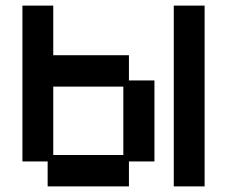

<svg xmlns="http://www.w3.org/2000/svg" viewBox="-20 -653 811 685"><path d="M150 12V-77H60V-633H170V-456H440V-366H531V-77H440V12ZM170 -100H420V-344H170ZM600 12V-633H710V12Z"/></svg>

Font: Pixelify Sans Medium
Style: Regular
Weight: 500
Designer: Stefie Justprince
Foundry: Typecalism Foundryline
Version: Version 1.000;February 13, 2025;FontCreator 15.0.0.3015 64-b